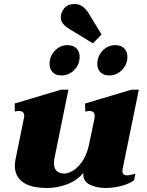

<svg xmlns="http://www.w3.org/2000/svg" viewBox="-20 -927 733 957"><path d="M283 -841Q283 -864 300 -885.5Q317 -907 353 -907Q391 -907 420 -864L486 -755L443 -711L330 -780Q306 -794 294.5 -808.5Q283 -823 283 -841ZM227 -608Q227 -646 253 -674Q279 -702 317 -702Q345 -702 361 -686Q377 -670 377 -644Q377 -606 350.5 -578.5Q324 -551 286 -551Q258 -551 242.5 -567Q227 -583 227 -608ZM465 -608Q465 -646 491 -674Q517 -702 555 -702Q583 -702 599 -686Q615 -670 615 -644Q615 -606 588.5 -578.5Q562 -551 524 -551Q496 -551 480.5 -567Q465 -583 465 -608ZM613 -53Q622 -53 635.5 -56.5Q649 -60 655 -61L648 -28Q622 -10 584 0Q546 10 507 10Q463 10 429 -6Q395 -22 395 -59V-65Q364 -27 314.5 -8.5Q265 10 216 10Q134 10 94 -19Q54 -48 54 -100Q54 -115 57 -131L99 -337L101 -349Q101 -374 73 -374Q68 -374 54 -371L53 -411L284 -480H321L253 -146Q249 -130 249 -114Q249 -62 302 -62Q319 -62 342.5 -75.5Q366 -89 388 -119.5Q410 -150 422 -198L451 -337Q452 -342 452 -349Q452 -374 425 -374Q420 -374 405 -371L404 -411L635 -480H672L592 -89Q590 -79 590 -75Q590 -53 613 -53Z"/></svg>

Font: Taviraj Black
Style: Italic
Weight: 900
Italic angle: -12°
Designer: Katatrad Team
Foundry: CadsonDemak
Version: Version 1.001